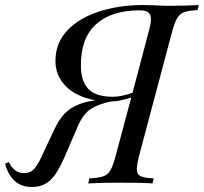

<svg xmlns="http://www.w3.org/2000/svg" viewBox="-81 -728 809 762"><path d="M708 -708 703 -688Q668 -686 650.5 -680Q633 -674 622.5 -656.5Q612 -639 602 -602L470 -106Q462 -72 462 -58Q462 -36 476.5 -29Q491 -22 529 -20L524 0Q483 -3 397 -3Q317 -3 269 0L274 -20Q311 -22 328.5 -28Q346 -34 356.5 -51Q367 -68 377 -106L440 -341Q394 -326 359 -325Q313 -316 281 -296.5Q249 -277 227 -225L174 -102Q148 -42 120 -14Q92 14 44 14Q-35 14 -61 -78L-46 -85Q-25 -41 14 -41Q37 -41 50.5 -53.5Q64 -66 77 -92L135 -215Q163 -275 202.5 -299Q242 -323 298 -330Q221 -344 180 -386Q139 -428 139 -486Q139 -558 187 -608Q235 -658 314.5 -683Q394 -708 486 -708L530 -707Q564 -705 581 -705Q664 -705 708 -708ZM518 -652Q518 -671 507.5 -679Q497 -687 473 -687Q362 -687 301 -632.5Q240 -578 240 -470Q240 -405 270 -374.5Q300 -344 367 -344Q402 -344 445 -360L509 -602Q518 -634 518 -652Z"/></svg>

Font: Playfair Display
Style: Italic
Weight: 400
Italic angle: -14°
Designer: Claus Eggers Sørensen
Foundry: Claus Eggers Sørensen
Version: Version 1.200; ttfautohint (v1.6)